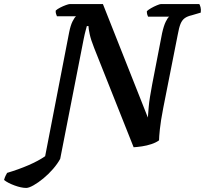

<svg xmlns="http://www.w3.org/2000/svg" viewBox="-156 -724 1008 944"><path d="M-27 200Q-51 200 -84 188Q-117 176 -136 161Q-133 149 -128.5 140Q-124 131 -121 126Q-64 109 -15.5 88Q33 67 66 44L184 -565Q191 -600 201 -619.5Q211 -639 218 -644H124Q122 -648 119.5 -656Q117 -664 118 -672Q125 -679 139.5 -686.5Q154 -694 168 -699Q182 -704 187 -704H350L571 -146Q573 -172 575 -196.5Q577 -221 581.5 -248Q586 -275 592 -308L641 -561Q649 -597 659 -617.5Q669 -638 676 -642H572Q570 -646 568 -652.5Q566 -659 566 -669Q573 -676 587 -684Q601 -692 615.5 -698Q630 -704 635 -704H824Q827 -699 830 -688.5Q833 -678 831 -662L787 -649Q765 -644 752 -634.5Q739 -625 731.5 -606.5Q724 -588 718 -554L647 -195Q634 -128 630 -88.5Q626 -49 626 -34Q611 -23 588.5 -15.5Q566 -8 542.5 -4.5Q519 -1 501 0L307 -488Q291 -528 285 -556Q279 -584 279 -596H271Q270 -591 265.5 -575.5Q261 -560 255 -530L140 57Q127 81 105 106.5Q83 132 57.5 153Q32 174 9 187Q-14 200 -27 200Z"/></svg>

Font: Texturina 12pt
Style: Bold Italic
Weight: 700
Italic angle: -11°
Designer: Guillermo Torres Carreño
Foundry: Omnibus-Type
Version: Version 1.002